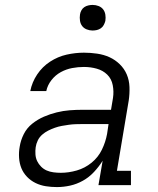

<svg xmlns="http://www.w3.org/2000/svg" viewBox="-20 -752 640 780"><path d="M211 8Q188 8 166 4.5Q144 1 124.5 -8.5Q105 -18 90 -33.5Q75 -49 67 -68.5Q59 -88 57.5 -111Q56 -134 60 -156Q64 -182 76.5 -207Q89 -232 111 -249.5Q133 -267 158.5 -278Q184 -289 210.5 -295.5Q237 -302 263 -304Q289 -306 315 -306H431L439 -354Q443 -380 438 -406Q433 -432 415.5 -449Q398 -466 373 -473Q348 -480 321 -480Q297 -480 273 -475.5Q249 -471 227 -459Q205 -447 189 -426.5Q173 -406 168 -382H103Q110 -418 131 -449.5Q152 -481 183.5 -501.5Q215 -522 250.5 -530Q286 -538 321 -538Q348 -538 375 -534Q402 -530 425 -519.5Q448 -509 466.5 -491Q485 -473 495 -449.5Q505 -426 506 -398.5Q507 -371 503 -344L455 -58H512V0H380L397 -99Q382 -75 362 -53.5Q342 -32 317 -18Q292 -4 265 2Q238 8 211 8ZM227 -50Q259 -50 292 -59.5Q325 -69 352 -91Q379 -113 394 -144Q409 -175 415 -208L421 -248H315Q301 -248 287 -247.5Q273 -247 259 -245Q245 -243 231 -240.5Q217 -238 203 -233Q189 -228 176 -221.5Q163 -215 151.5 -205Q140 -195 133.5 -181.5Q127 -168 125 -154Q123 -140 124 -125Q125 -110 131 -97.5Q137 -85 147 -75Q157 -65 169.5 -59.5Q182 -54 197 -52Q212 -50 227 -50ZM356 -628Q344 -628 332.5 -632.5Q321 -637 314 -646Q307 -655 305 -667.5Q303 -680 305 -693Q306 -701 310.5 -709.5Q315 -718 322.5 -723Q330 -728 339 -730Q348 -732 356 -732Q369 -732 380.5 -727.5Q392 -723 399 -714Q406 -705 408 -692.5Q410 -680 408 -667Q406 -659 401.5 -650.5Q397 -642 389.5 -637Q382 -632 373.5 -630Q365 -628 356 -628Z"/></svg>

Font: Iosevka Curly Slab LtExObl
Style: Regular
Weight: 300
Width: 7
Italic angle: -9°
Monospace: yes
Designer: Belleve Invis
Foundry: Belleve Invis
Version: Version 11.1.0; ttfautohint (v1.8.3)